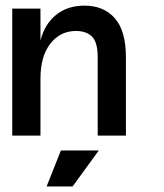

<svg xmlns="http://www.w3.org/2000/svg" viewBox="-20 -486 586 688"><path d="M431.2 0H330.1V-280.8Q330.1 -334 310.1 -354.5Q290 -375 252 -375Q195.8 -375 160.4 -329.6Q125 -284.2 125 -204.1V0H23.9V-455.1H125V-340.8Q140.1 -399.9 181.2 -432.9Q222.2 -465.8 282.2 -465.8Q352.1 -465.8 391.6 -420.4Q431.2 -375 431.2 -280.8ZM334 53.2 240.2 182.1H147L198.2 53.2Z"/></svg>

Font: Anonymous Pro
Style: Bold
Weight: 700
Monospace: yes
Designer: Mark Simonson
Version: Version 1.003